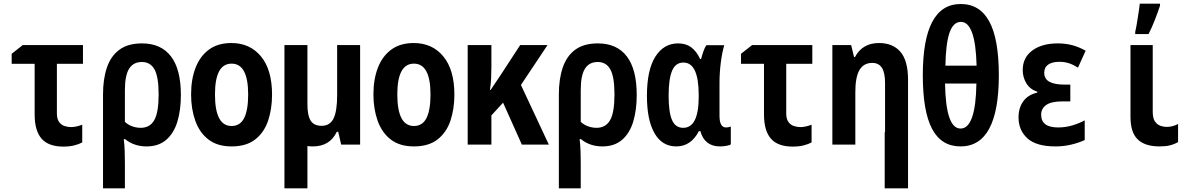

<svg xmlns="http://www.w3.org/2000/svg" viewBox="-20 -793 6540 1053"><path d="M328 11Q246 11 208 -32.5Q170 -76 170 -166V-443H44V-498L105 -546H435V-443H292V-171Q292 -140 304.5 -123.5Q317 -107 335 -101.5Q353 -96 369 -96Q384 -96 399.5 -99.5Q415 -103 431 -109V-12Q413 -2 387 4.5Q361 11 328 11Z M545 -275Q545 -360 566.5 -423Q588 -486 635 -520.5Q682 -555 759 -555Q863 -555 917.5 -484Q972 -413 972 -272Q972 -190 953 -126.5Q934 -63 892 -26.5Q850 10 784 10Q715 10 666 -30H659Q663 6 664 40Q665 74 665 102V240H545ZM752 -92Q802 -92 826 -134Q850 -176 850 -275Q850 -371 827.5 -412Q805 -453 758 -453Q711 -453 688 -416Q665 -379 665 -299V-125Q681 -109 704.5 -100.5Q728 -92 752 -92Z M1250 10Q1172 10 1123 -28Q1074 -66 1051 -131Q1028 -196 1028 -275Q1028 -358 1052.5 -421.5Q1077 -485 1126 -521Q1175 -557 1249 -557Q1351 -557 1411.5 -483.5Q1472 -410 1472 -274Q1472 -196 1450.5 -131.5Q1429 -67 1380 -28.5Q1331 10 1250 10ZM1250 -102Q1297 -102 1319 -145.5Q1341 -189 1341 -275Q1341 -444 1250 -444Q1159 -444 1159 -275Q1159 -102 1250 -102Z M1696 10Q1680 10 1666 8V240H1540V-546H1666V-221Q1666 -159 1684 -131Q1702 -103 1744 -103Q1790 -103 1809.5 -143.5Q1829 -184 1829 -271V-546H1955V0H1851L1835 -70H1827Q1789 10 1696 10Z M2250 10Q2172 10 2123 -28Q2074 -66 2051 -131Q2028 -196 2028 -275Q2028 -358 2052.5 -421.5Q2077 -485 2126 -521Q2175 -557 2249 -557Q2351 -557 2411.5 -483.5Q2472 -410 2472 -274Q2472 -196 2450.5 -131.5Q2429 -67 2380 -28.5Q2331 10 2250 10ZM2250 -102Q2297 -102 2319 -145.5Q2341 -189 2341 -275Q2341 -444 2250 -444Q2159 -444 2159 -275Q2159 -102 2250 -102Z M2545 0V-546H2675V-426Q2675 -393 2673.5 -362.5Q2672 -332 2667 -300H2671Q2683 -319 2696.5 -338Q2710 -357 2726 -382L2833 -546H2983L2837 -327L2990 0H2842L2739 -230L2675 -160V0Z M3045 -275Q3045 -360 3066.5 -423Q3088 -486 3135 -520.5Q3182 -555 3259 -555Q3363 -555 3417.5 -484Q3472 -413 3472 -272Q3472 -190 3453 -126.5Q3434 -63 3392 -26.5Q3350 10 3284 10Q3215 10 3166 -30H3159Q3163 6 3164 40Q3165 74 3165 102V240H3045ZM3252 -92Q3302 -92 3326 -134Q3350 -176 3350 -275Q3350 -371 3327.5 -412Q3305 -453 3258 -453Q3211 -453 3188 -416Q3165 -379 3165 -299V-125Q3181 -109 3204.5 -100.5Q3228 -92 3252 -92Z M3689 10Q3611 10 3569.5 -62.5Q3528 -135 3528 -267Q3528 -409 3574 -482Q3620 -555 3699 -555Q3742 -555 3771 -533.5Q3800 -512 3820 -469H3825Q3831 -492 3838 -512Q3845 -532 3854 -545H3952Q3940 -504 3933 -448.5Q3926 -393 3926 -337V-158Q3926 -94 3962 -94Q3975 -94 3988 -99V-1Q3983 3 3965.5 6.5Q3948 10 3929 10Q3844 10 3821 -74H3813Q3770 10 3689 10ZM3727 -92Q3812 -92 3812 -263V-271Q3812 -450 3728 -450Q3685 -450 3666 -405Q3647 -360 3647 -268Q3647 -178 3665.5 -135Q3684 -92 3727 -92Z M4328 11Q4246 11 4208 -32.5Q4170 -76 4170 -166V-443H4044V-498L4105 -546H4435V-443H4292V-171Q4292 -140 4304.5 -123.5Q4317 -107 4335 -101.5Q4353 -96 4369 -96Q4384 -96 4399.5 -99.5Q4415 -103 4431 -109V-12Q4413 -2 4387 4.5Q4361 11 4328 11Z M4545 0V-546H4648L4664 -480H4669Q4688 -517 4721 -537Q4754 -557 4801 -557Q4877 -557 4918.5 -508.5Q4960 -460 4960 -356V0V240H4832V-68H4834V-337Q4834 -395 4816.5 -421.5Q4799 -448 4764 -448Q4717 -448 4694 -409.5Q4671 -371 4671 -289V0Z M5248 10Q5143 10 5092 -86Q5041 -182 5041 -381Q5041 -771 5249 -771Q5354 -771 5406 -674.5Q5458 -578 5458 -381Q5458 10 5248 10ZM5336 -433Q5330 -673 5250 -673Q5208 -673 5187.5 -613.5Q5167 -554 5165 -433ZM5248 -88Q5331 -88 5335 -335H5163Q5167 -88 5248 -88Z M5769 10Q5663 10 5614.5 -34.5Q5566 -79 5566 -149Q5566 -202 5592.5 -238Q5619 -274 5669 -285V-290Q5629 -303 5609 -336Q5589 -369 5589 -409Q5589 -477 5641.5 -516Q5694 -555 5782 -555Q5821 -555 5857.5 -546Q5894 -537 5934 -515L5892 -422Q5867 -438 5843 -446Q5819 -454 5790 -454Q5751 -454 5729 -439Q5707 -424 5707 -394Q5707 -360 5735.5 -344.5Q5764 -329 5817 -329H5850V-237H5809Q5745 -237 5717.5 -217Q5690 -197 5690 -164Q5690 -94 5783 -94Q5824 -94 5862 -105.5Q5900 -117 5929 -133V-25Q5897 -10 5855.5 0Q5814 10 5769 10Z M6340 10Q6259 10 6219.5 -28.5Q6180 -67 6180 -152V-546H6302V-180Q6302 -144 6314.5 -126.5Q6327 -109 6344.5 -103Q6362 -97 6377 -97Q6396 -97 6412 -101.5Q6428 -106 6441 -113V-14Q6421 -2 6397 4Q6373 10 6340 10ZM6206 -618Q6209 -629 6212.5 -650Q6216 -671 6220 -695.5Q6224 -720 6227 -741Q6230 -762 6231 -773H6342V-762Q6330 -726 6314 -684.5Q6298 -643 6279 -606H6206Z"/></svg>

Font: Noto Sans Mono ExtraCondensed
Style: Bold
Weight: 700
Width: 2
Designer: Monotype Design Team
Foundry: Monotype Imaging Inc.
Version: Version 2.014